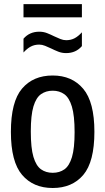

<svg xmlns="http://www.w3.org/2000/svg" viewBox="-20 -930 526 960"><path d="M243.5 10Q146.5 10 90.5 -55.5Q34.5 -121 34.5 -270.5Q34.5 -421.5 90.2 -487Q146 -552.5 243.5 -552.5Q340 -552.5 396 -486.2Q452 -420 452 -271Q452 -121 396.5 -55.5Q341 10 243.5 10ZM243.5 -66Q277.5 -66 302 -83.2Q326.5 -100.5 339.8 -144.5Q353 -188.5 353 -269Q353 -352 339.5 -396.8Q326 -441.5 301.5 -459Q277 -476.5 243.5 -476.5Q210 -476.5 185.2 -459.2Q160.5 -442 147.2 -397.8Q134 -353.5 134 -272.5Q134 -190 147.2 -145.5Q160.5 -101 185 -83.5Q209.5 -66 243.5 -66ZM310.5 -664.5Q289.5 -664.5 271.2 -671.8Q253 -679 236 -687.5Q220 -695 205.2 -701Q190.5 -707 176 -707Q152.5 -707 134 -697.2Q115.5 -687.5 97.5 -667.5V-736.5Q127.5 -771.5 176.5 -771.5Q197.5 -771.5 215.8 -764.2Q234 -757 251 -748.5Q267 -741 281.8 -735Q296.5 -729 311 -729Q334.5 -729 353 -738.8Q371.5 -748.5 389.5 -768.5V-699.5Q359.5 -664.5 310.5 -664.5ZM97.5 -843.5V-909.5H389.5V-843.5Z"/></svg>

Font: Encode Sans Condensed Condensed Medium
Style: Regular
Weight: 500
Width: 3
Designer: Multiple Designers
Foundry: Impallari Type
Version: Version 3.000; ttfautohint (v1.8.3) -l 8 -r 50 -G 200 -x 14 